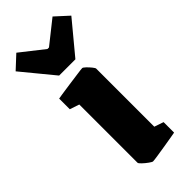

<svg xmlns="http://www.w3.org/2000/svg" viewBox="-269 -751 802 802"><g transform="rotate(-45 131.5 -350.5)"><path d="M107 12Q103 12 90.5 3Q78 -6 67.5 -16Q57 -26 57 -30V-374L15 -388V-451Q15 -451 36.5 -454.5Q58 -458 88 -462Q118 -466 142.5 -469.5Q167 -473 173 -473Q177 -473 186.5 -464Q196 -455 204.5 -444.5Q213 -434 213 -430V-87L254 -73V-11Q254 -11 234 -7.5Q214 -4 186.5 0.5Q159 5 136 8.5Q113 12 107 12ZM83 -519 -33 -660 24 -713 127 -632H136L238 -713L296 -660L179 -519Z"/></g></svg>

Font: Grenze Gotisch Black
Style: Regular
Weight: 900
Designer: Renata Polastri
Foundry: Omnibus-Type
Version: Version 1.001